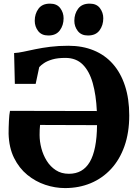

<svg xmlns="http://www.w3.org/2000/svg" viewBox="-20 -996 742 1028"><path d="M328 11Q275 11 222.5 -6.5Q170 -24 126.2 -59.8Q82.5 -95.5 55.2 -150.5Q28 -205.5 26 -280.5Q26 -313 27.8 -348.5Q29.5 -384 33.5 -402.5L498.5 -401.5Q494.5 -487.5 476.5 -551.2Q458.5 -615 423 -650.5Q387.5 -686 330 -686Q288.5 -686 260.5 -677.8Q232.5 -669.5 215.5 -658Q198.5 -646.5 190 -636.5L171 -547H59.5L55.5 -712Q77 -713 105.2 -719Q133.5 -725 169.2 -732.5Q205 -740 249.2 -745.5Q293.5 -751 346 -751Q421.5 -751 481.8 -726.2Q542 -701.5 584.2 -653.8Q626.5 -606 649.2 -536.5Q672 -467 672 -378Q672 -286 646.5 -213.8Q621 -141.5 574.8 -91.5Q528.5 -41.5 465.8 -15.2Q403 11 328 11ZM349 -65.5Q386 -65.5 414 -81.2Q442 -97 460.8 -129Q479.5 -161 489.2 -210.2Q499 -259.5 499.5 -326L194.5 -327Q193 -313.5 192.5 -301Q192 -288.5 192 -273Q192 -238.5 201.5 -202.2Q211 -166 230.2 -135Q249.5 -104 279 -84.8Q308.5 -65.5 349 -65.5ZM238.5 -806Q202.5 -806 184.2 -830Q166 -854 166 -884.5Q166 -922 186 -949.2Q206 -976.5 247 -976.5H248Q284.5 -976.5 302.5 -952.5Q320.5 -928.5 320.5 -898Q320.5 -860.5 300.2 -833.2Q280 -806 239.5 -806ZM450.5 -806Q415 -806 396.5 -830Q378 -854 378 -884.5Q378 -922 398.2 -949.2Q418.5 -976.5 459.5 -976.5H460.5Q497 -976.5 515 -952.5Q533 -928.5 533 -898Q533 -860.5 512.8 -833.2Q492.5 -806 451.5 -806Z"/></svg>

Font: Merriweather 20pt ExtraBold
Style: Regular
Weight: 800
Version: Version 2.100